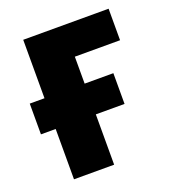

<svg xmlns="http://www.w3.org/2000/svg" viewBox="-107 -630 632 710"><g transform="rotate(-20 209.0 -274.5)"><path d="M400 -549V-425H222V-319H335V-198H222V0H64V-198H6V-319H64V-549Z"/></g></svg>

Font: Noto Sans Display SemiCondensed Extra
Style: Regular
Weight: 800
Width: 4
Designer: Monotype Design Team
Foundry: Monotype Imaging Inc.
Version: Version 1.900